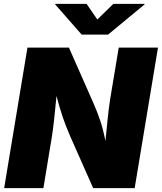

<svg xmlns="http://www.w3.org/2000/svg" viewBox="-20 -974 838 994"><path d="M1.5 0 122.1 -727.5H336.9L462.9 -441.9Q482.9 -397 498.3 -351.3Q513.7 -305.7 525.9 -244.1Q531.2 -299.8 537.6 -360.4Q543.9 -420.9 550.3 -460.9L594.7 -727.5H797.9L677.2 0H462.4L344.7 -265.6Q320.3 -321.3 304.4 -368.7Q288.6 -416 272.5 -477.1Q266.6 -414.6 260.5 -358.2Q254.4 -301.8 248.5 -265.6L204.6 0ZM428.2 -954.1 483.9 -873 566.9 -954.1H729L728.5 -951.2L539.6 -794.9H402.8L265.6 -951.2L266.1 -954.1Z"/></svg>

Font: Inter Black
Style: Italic
Weight: 900
Italic angle: -9.39999°
Designer: Rasmus Andersson
Foundry: rsms
Version: Version 4.000;git-a52131595